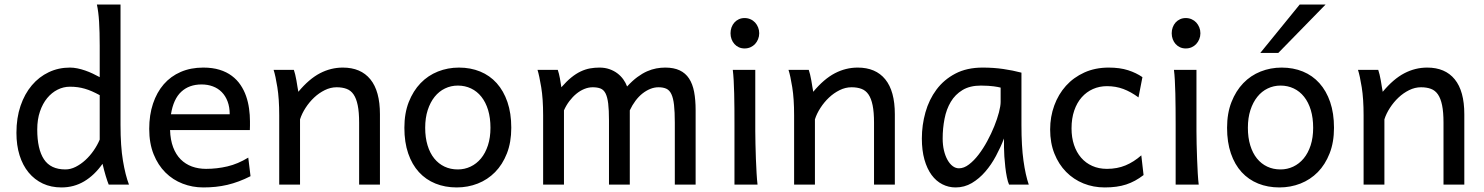

<svg xmlns="http://www.w3.org/2000/svg" viewBox="-20 -801 6439 833"><path d="M412.6 -388.2Q394.5 -397.9 378.9 -404.8Q363.3 -411.6 348.1 -416Q333 -420.4 317.4 -422.6Q301.8 -424.8 283.2 -424.8Q255.4 -424.8 230 -412.1Q204.6 -399.4 184.8 -375.5Q165 -351.6 153.3 -317.1Q141.6 -282.7 141.6 -239.3Q141.6 -153.8 170.7 -109.9Q199.7 -65.9 263.7 -65.9Q286.1 -65.9 308.3 -77.1Q330.6 -88.4 350.3 -106.4Q370.1 -124.5 386.2 -147.7Q402.3 -170.9 412.6 -195.3ZM502.9 -258.8Q502.9 -166.5 513.4 -103.8Q523.9 -41 539.6 0H451.7Q446.3 -12.7 438.7 -37.8Q431.2 -63 424.8 -90.3Q389.6 -40.5 345.2 -14.2Q300.8 12.2 246.6 12.2Q201.7 12.2 165.8 -4.6Q129.9 -21.5 104.2 -52.5Q78.6 -83.5 64.9 -127.2Q51.3 -170.9 51.3 -224.6Q51.3 -289.6 69.1 -341.8Q86.9 -394 118.2 -430.9Q149.4 -467.8 191.7 -487.8Q233.9 -507.8 283.2 -507.8Q298.8 -507.8 315.7 -504.4Q332.5 -501 349.4 -495.1Q366.2 -489.3 382.3 -481.7Q398.4 -474.1 412.6 -466.3V-603Q412.6 -662.1 409.9 -706.3Q407.2 -750.5 400.4 -781.2H502.9Z M717.8 -236.8Q719.2 -193.8 731.2 -162.1Q743.2 -130.4 763.9 -109.6Q784.7 -88.9 812.7 -78.6Q840.8 -68.4 874 -68.4Q921.4 -68.4 966.8 -79.1Q1012.2 -89.8 1057.1 -117.2L1066.9 -36.6Q1041 -23.4 1016.1 -14.2Q991.2 -4.9 966.3 1Q941.4 6.8 915.8 9.5Q890.1 12.2 861.8 12.2Q814.9 12.2 772.5 -4.2Q730 -20.5 697.8 -52.5Q665.5 -84.5 646.5 -131.8Q627.4 -179.2 627.4 -241.7Q627.4 -302.2 643.8 -351.3Q660.2 -400.4 690.4 -435.3Q720.7 -470.2 764.2 -489Q807.6 -507.8 861.8 -507.8Q901.9 -507.8 932.6 -498.3Q963.4 -488.8 985.8 -471.9Q1008.3 -455.1 1023.4 -432.6Q1038.6 -410.2 1047.6 -384.3Q1056.6 -358.4 1060.5 -330.3Q1064.5 -302.2 1064.5 -274.9V-255.9Q1064.5 -243.7 1064 -236.8ZM854.5 -434.6Q800.8 -434.6 766.6 -403.1Q732.4 -371.6 721.7 -305.2H976.6Q976.6 -336.4 967.5 -360.6Q958.5 -384.8 942.1 -401.4Q925.8 -418 903.3 -426.3Q880.9 -434.6 854.5 -434.6Z M1538.1 0V-268.6Q1538.1 -314.5 1532 -344.2Q1525.9 -374 1513.9 -391.4Q1502 -408.7 1483.6 -415.5Q1465.3 -422.4 1440.4 -422.4Q1414.1 -422.4 1388.9 -409.9Q1363.8 -397.5 1342.8 -377.7Q1321.8 -357.9 1305.7 -333Q1289.6 -308.1 1281.7 -283.2V0H1191.4V-300.3Q1191.4 -372.6 1183.3 -422.6Q1175.3 -472.7 1167 -498H1254.9Q1257.8 -490.2 1260.7 -477.8Q1263.7 -465.3 1266.1 -451.7Q1268.6 -438 1270.5 -424.8L1274.4 -402.8Q1320.8 -458.5 1368.2 -483.2Q1415.5 -507.8 1467.3 -507.8Q1545.4 -507.8 1586.9 -456.8Q1628.4 -405.8 1628.4 -305.2V0Z M1824.7 -246.6Q1824.7 -204.1 1835 -170.4Q1845.2 -136.7 1864 -113.5Q1882.8 -90.3 1908.7 -78.1Q1934.6 -65.9 1966.3 -65.9Q1995.6 -65.9 2021.5 -78.1Q2047.4 -90.3 2066.7 -113.5Q2085.9 -136.7 2096.9 -170.4Q2107.9 -204.1 2107.9 -246.6Q2107.9 -289.6 2097.7 -323.5Q2087.4 -357.4 2068.6 -381.1Q2049.8 -404.8 2023.7 -417.2Q1997.6 -429.7 1966.3 -429.7Q1936.5 -429.7 1910.6 -417.2Q1884.8 -404.8 1865.7 -381.1Q1846.7 -357.4 1835.7 -323.5Q1824.7 -289.6 1824.7 -246.6ZM1734.4 -246.6Q1734.4 -309.6 1753.4 -358.2Q1772.5 -406.7 1804.7 -440.2Q1836.9 -473.6 1879.9 -490.7Q1922.9 -507.8 1971.2 -507.8Q2021.5 -507.8 2063.2 -490.7Q2105 -473.6 2135 -440.2Q2165 -406.7 2181.6 -358.2Q2198.2 -309.6 2198.2 -246.6Q2198.2 -183.6 2179.2 -135.3Q2160.2 -86.9 2127.9 -54.2Q2095.7 -21.5 2052.7 -4.6Q2009.8 12.2 1961.4 12.2Q1911.1 12.2 1869.4 -4.6Q1827.6 -21.5 1797.6 -54.2Q1767.6 -86.9 1751 -135.3Q1734.4 -183.6 1734.4 -246.6Z M2712.4 0H2622.1V-278.3Q2622.1 -323.7 2618.7 -351.8Q2615.2 -379.9 2607.2 -395.8Q2599.1 -411.6 2585.4 -417Q2571.8 -422.4 2551.3 -422.4Q2533.2 -422.4 2515.1 -415Q2497.1 -407.7 2480.7 -394.3Q2464.4 -380.9 2450.4 -362.5Q2436.5 -344.2 2426.8 -322.3V0H2336.4V-300.3Q2336.4 -372.6 2328.1 -422.6Q2319.8 -472.7 2312 -498H2399.9Q2405.3 -482.4 2409.2 -461.2Q2413.1 -439.9 2415.5 -422.4Q2438 -448.2 2458.5 -464.8Q2479 -481.4 2499.3 -491Q2519.5 -500.5 2539.6 -504.2Q2559.6 -507.8 2580.6 -507.8Q2604.5 -507.8 2624 -501Q2643.6 -494.1 2658.4 -482.9Q2673.3 -471.7 2684.1 -456.8Q2694.8 -441.9 2700.7 -425.8Q2723.6 -450.7 2745.1 -466.6Q2766.6 -482.4 2787.1 -491.5Q2807.6 -500.5 2827.4 -504.2Q2847.2 -507.8 2866.2 -507.8Q2903.3 -507.8 2928.7 -495.8Q2954.1 -483.9 2969.5 -460.4Q2984.9 -437 2991.5 -402.3Q2998 -367.7 2998 -322.3V0H2907.7V-268.6Q2907.7 -315.9 2904.3 -345.7Q2900.9 -375.5 2892.8 -392.6Q2884.8 -409.7 2871.1 -416Q2857.4 -422.4 2836.9 -422.4Q2818.8 -422.4 2801.3 -415.3Q2783.7 -408.2 2767.3 -395.3Q2751 -382.3 2737.1 -363.8Q2723.1 -345.2 2712.4 -322.3Z M3149.4 -656.7Q3149.4 -670.4 3153.8 -682.4Q3158.2 -694.3 3166.3 -703.4Q3174.3 -712.4 3185.5 -717.5Q3196.8 -722.7 3210.4 -722.7Q3224.1 -722.7 3235.8 -717.5Q3247.6 -712.4 3255.9 -703.4Q3264.2 -694.3 3269 -682.4Q3273.9 -670.4 3273.9 -656.7Q3273.9 -643.1 3269 -631.1Q3264.2 -619.1 3255.9 -610.1Q3247.6 -601.1 3235.8 -595.9Q3224.1 -590.8 3210.4 -590.8Q3196.8 -590.8 3185.5 -595.9Q3174.3 -601.1 3166.3 -610.1Q3158.2 -619.1 3153.8 -631.1Q3149.4 -643.1 3149.4 -656.7ZM3256.8 -231.9Q3256.8 -208.5 3257.6 -176.5Q3258.3 -144.5 3259.5 -111.8Q3260.7 -79.1 3262.5 -49.3Q3264.2 -19.5 3266.6 0H3166.5V-258.8Q3166.5 -294.4 3166.3 -329.1Q3166 -363.8 3165.3 -394.8Q3164.6 -425.8 3163.1 -452.4Q3161.6 -479 3159.2 -498H3256.8Z M3772 0V-268.6Q3772 -314.5 3765.9 -344.2Q3759.8 -374 3747.8 -391.4Q3735.8 -408.7 3717.5 -415.5Q3699.2 -422.4 3674.3 -422.4Q3647.9 -422.4 3622.8 -409.9Q3597.7 -397.5 3576.7 -377.7Q3555.7 -357.9 3539.6 -333Q3523.4 -308.1 3515.6 -283.2V0H3425.3V-300.3Q3425.3 -372.6 3417.2 -422.6Q3409.2 -472.7 3400.9 -498H3488.8Q3491.7 -490.2 3494.6 -477.8Q3497.6 -465.3 3500 -451.7Q3502.4 -438 3504.4 -424.8L3508.3 -402.8Q3554.7 -458.5 3602.1 -483.2Q3649.4 -507.8 3701.2 -507.8Q3779.3 -507.8 3820.8 -456.8Q3862.3 -405.8 3862.3 -305.2V0Z M4321.3 -420.9Q4315.4 -422.4 4308.1 -423.8Q4300.8 -425.3 4290.8 -426.5Q4280.8 -427.7 4267.3 -428.7Q4253.9 -429.7 4235.8 -429.7Q4188 -429.7 4156 -410.4Q4124 -391.1 4105 -359.1Q4085.9 -327.1 4077.9 -285.6Q4069.8 -244.1 4069.8 -200.2Q4069.8 -171.9 4075.4 -148.2Q4081.1 -124.5 4090.8 -107.2Q4100.6 -89.8 4113.3 -80.3Q4126 -70.8 4140.6 -70.8Q4162.1 -70.8 4183.8 -87.4Q4205.6 -104 4225.6 -130.1Q4245.6 -156.2 4263.2 -188.7Q4280.8 -221.2 4293.7 -253.2Q4306.6 -285.2 4314 -313.5Q4321.3 -341.8 4321.3 -358.9ZM4357.9 0Q4352.5 -11.7 4348.4 -32.2Q4344.2 -52.7 4341.6 -75.9Q4338.9 -99.1 4337.4 -122.1Q4335.9 -145 4335.9 -161.1V-200.2Q4321.3 -162.1 4301 -124.3Q4280.8 -86.4 4254.6 -56.2Q4228.5 -25.9 4196.3 -6.8Q4164.1 12.2 4126 12.2Q4095.2 12.2 4068.4 -1.5Q4041.5 -15.1 4021.7 -42Q4002 -68.8 3990.7 -108.6Q3979.5 -148.4 3979.5 -200.2Q3979.5 -258.3 3995.1 -313.7Q4010.7 -369.1 4043 -412.4Q4075.2 -455.6 4125 -481.7Q4174.8 -507.8 4243.2 -507.8Q4290.5 -507.8 4332.5 -501.7Q4374.5 -495.6 4411.6 -485.8V-258.8Q4411.6 -166.5 4420.4 -103.8Q4429.2 -41 4443.4 0Z M4941.4 -41.5Q4922.9 -27.3 4904.5 -17.3Q4886.2 -7.3 4866.2 -0.7Q4846.2 5.9 4823.2 9Q4800.3 12.2 4772.9 12.2Q4723.6 12.2 4680.7 -5.1Q4637.7 -22.5 4605.5 -55.2Q4573.2 -87.9 4554.7 -134.3Q4536.1 -180.7 4536.1 -239.3Q4536.1 -294.4 4554 -343.3Q4571.8 -392.1 4604.7 -428.7Q4637.7 -465.3 4684.8 -486.6Q4731.9 -507.8 4790 -507.8Q4838.9 -507.8 4874.3 -496.3Q4909.7 -484.9 4936.5 -466.3L4919.4 -378.4Q4886.2 -402.8 4853.5 -415Q4820.8 -427.2 4782.7 -427.2Q4750 -427.2 4721.9 -414.8Q4693.8 -402.3 4673.1 -378.9Q4652.3 -355.5 4640.6 -321.3Q4628.9 -287.1 4628.9 -244.1Q4628.9 -204.6 4639.6 -172.4Q4650.4 -140.1 4670.4 -116.9Q4690.4 -93.8 4718.8 -81.1Q4747.1 -68.4 4782.7 -68.4Q4827.1 -68.4 4863.3 -83.5Q4899.4 -98.6 4931.6 -127Z M5063.5 -656.7Q5063.5 -670.4 5067.9 -682.4Q5072.3 -694.3 5080.3 -703.4Q5088.4 -712.4 5099.6 -717.5Q5110.8 -722.7 5124.5 -722.7Q5138.2 -722.7 5149.9 -717.5Q5161.6 -712.4 5169.9 -703.4Q5178.2 -694.3 5183.1 -682.4Q5188 -670.4 5188 -656.7Q5188 -643.1 5183.1 -631.1Q5178.2 -619.1 5169.9 -610.1Q5161.6 -601.1 5149.9 -595.9Q5138.2 -590.8 5124.5 -590.8Q5110.8 -590.8 5099.6 -595.9Q5088.4 -601.1 5080.3 -610.1Q5072.3 -619.1 5067.9 -631.1Q5063.5 -643.1 5063.5 -656.7ZM5170.9 -231.9Q5170.9 -208.5 5171.6 -176.5Q5172.4 -144.5 5173.6 -111.8Q5174.8 -79.1 5176.5 -49.3Q5178.2 -19.5 5180.7 0H5080.6V-258.8Q5080.6 -294.4 5080.3 -329.1Q5080.1 -363.8 5079.3 -394.8Q5078.6 -425.8 5077.1 -452.4Q5075.7 -479 5073.2 -498H5170.9Z M5394 -246.6Q5394 -204.1 5404.3 -170.4Q5414.6 -136.7 5433.3 -113.5Q5452.1 -90.3 5478 -78.1Q5503.9 -65.9 5535.6 -65.9Q5564.9 -65.9 5590.8 -78.1Q5616.7 -90.3 5636 -113.5Q5655.3 -136.7 5666.3 -170.4Q5677.2 -204.1 5677.2 -246.6Q5677.2 -289.6 5667 -323.5Q5656.7 -357.4 5637.9 -381.1Q5619.1 -404.8 5593 -417.2Q5566.9 -429.7 5535.6 -429.7Q5505.9 -429.7 5480 -417.2Q5454.1 -404.8 5435.1 -381.1Q5416 -357.4 5405 -323.5Q5394 -289.6 5394 -246.6ZM5303.7 -246.6Q5303.7 -309.6 5322.8 -358.2Q5341.8 -406.7 5374 -440.2Q5406.2 -473.6 5449.2 -490.7Q5492.2 -507.8 5540.5 -507.8Q5590.8 -507.8 5632.6 -490.7Q5674.3 -473.6 5704.3 -440.2Q5734.4 -406.7 5751 -358.2Q5767.6 -309.6 5767.6 -246.6Q5767.6 -183.6 5748.5 -135.3Q5729.5 -86.9 5697.3 -54.2Q5665 -21.5 5622.1 -4.6Q5579.1 12.2 5530.8 12.2Q5480.5 12.2 5438.7 -4.6Q5397 -21.5 5366.9 -54.2Q5336.9 -86.9 5320.3 -135.3Q5303.7 -183.6 5303.7 -246.6ZM5731 -781.2 5525.9 -571.3H5447.8L5618.7 -781.2Z M6242.7 0V-268.6Q6242.7 -314.5 6236.6 -344.2Q6230.5 -374 6218.5 -391.4Q6206.5 -408.7 6188.2 -415.5Q6169.9 -422.4 6145 -422.4Q6118.7 -422.4 6093.5 -409.9Q6068.4 -397.5 6047.4 -377.7Q6026.4 -357.9 6010.3 -333Q5994.1 -308.1 5986.3 -283.2V0H5896V-300.3Q5896 -372.6 5887.9 -422.6Q5879.9 -472.7 5871.6 -498H5959.5Q5962.4 -490.2 5965.3 -477.8Q5968.3 -465.3 5970.7 -451.7Q5973.1 -438 5975.1 -424.8L5979 -402.8Q6025.4 -458.5 6072.8 -483.2Q6120.1 -507.8 6171.9 -507.8Q6250 -507.8 6291.5 -456.8Q6333 -405.8 6333 -305.2V0Z"/></svg>

Font: Andika Compact
Style: Regular
Weight: 400
Designer: Victor Gaultney, Annie Olsen, Julie Remington, Don Collingsworth, Eric Hays, Becca Hirsbrunner
Foundry: SIL International
Version: Version 5.000 ; LnSpcTght